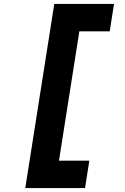

<svg xmlns="http://www.w3.org/2000/svg" viewBox="-20 -850 640 980"><path d="M109 110 257 -830H562L540 -690H385L281 -30H436L414 110Z"/></svg>

Font: JetBrains Mono ExtraBold
Style: Italic
Weight: 800
Italic angle: -9°
Monospace: yes
Designer: Philipp Nurullin, Konstantin Bulenkov
Foundry: JetBrains
Version: Version 2.305; ttfautohint (v1.8.4.7-5d5b)